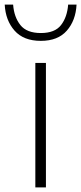

<svg xmlns="http://www.w3.org/2000/svg" viewBox="-58 -814 352 834"><path d="M95.5 0V-540.5H141.5V0ZM119.5 -636.5Q44.5 -636.5 5.2 -681Q-34 -725.5 -37.5 -794H-1Q3 -740 30.5 -705.2Q58 -670.5 119.5 -670.5Q180.5 -670.5 207.2 -705.2Q234 -740 238 -794H274.5Q271 -725 232.2 -680.8Q193.5 -636.5 119.5 -636.5Z"/></svg>

Font: Encode Sans Exp XLt
Style: Regular
Weight: 200
Width: 7
Designer: Multiple Designers
Foundry: Impallari Type
Version: Version 3.002; ttfautohint (v1.8.3) -l 8 -r 50 -G 200 -x 14 